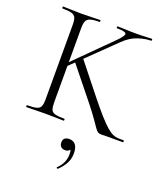

<svg xmlns="http://www.w3.org/2000/svg" viewBox="-160 -734 969 1120"><g transform="rotate(20 324.5 -174.5)"><path d="M126 -81V-544Q126 -573 119.5 -587.5Q113 -602 94 -607.5Q75 -613 37 -613Q35 -613 35 -619Q35 -625 37 -625Q61 -625 90.5 -623.5Q120 -622 152 -622Q187 -622 216 -623.5Q245 -625 268 -625Q270 -625 270 -619Q270 -613 268 -613Q230 -613 211 -607Q192 -601 185.5 -586Q179 -571 179 -542V-81Q179 -52 185 -37Q191 -22 210.5 -17Q230 -12 268 -12Q270 -12 270 -6Q270 0 268 0Q244 0 215.5 -1Q187 -2 152 -2Q120 -2 90 -1Q60 0 36 0Q34 0 34 -6Q34 -12 36 -12Q74 -12 93.5 -17Q113 -22 119.5 -37Q126 -52 126 -81ZM373 -145 209 -349 251 -379 395 -198Q442 -139 474.5 -102.5Q507 -66 529 -47Q551 -28 568 -20.5Q585 -13 600.5 -12.5Q616 -12 635 -12Q638 -12 638 -6Q638 0 635 0Q590 0 563 0Q536 0 523 0Q516 0 511.5 0.5Q507 1 502 1Q488 1 480 -4Q472 -9 461.5 -24Q451 -39 431 -68Q411 -97 373 -145ZM142 -294 399 -550Q437 -588 432.5 -600.5Q428 -613 375 -613Q373 -613 373 -619Q373 -625 375 -625Q399 -625 423.5 -623.5Q448 -622 488 -622Q525 -622 546.5 -623.5Q568 -625 588 -625Q591 -625 591 -619Q591 -613 588 -613Q554 -613 509 -599Q464 -585 422 -544L166 -295ZM332 275Q328 277 324.5 273.5Q321 270 324 268Q347 246 357 222Q367 198 367 173Q367 151 361.5 143Q356 135 348 130L364 127Q367 143 357.5 151Q348 159 334 159Q317 159 307.5 149.5Q298 140 298 124Q298 104 309 96.5Q320 89 336 89Q362 89 375.5 107Q389 125 389 160Q389 194 374 221.5Q359 249 332 275Z"/></g></svg>

Font: Cormorant Infant Light
Style: Regular
Weight: 300
Designer: Christian Thalmann (Catharsis Fonts)
Foundry: Catharsis Fonts
Version: Version 4.001